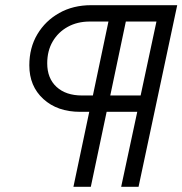

<svg xmlns="http://www.w3.org/2000/svg" viewBox="-20 -720 703 740"><path d="M263 0 324 -289H289Q201 -289 147 -338.5Q93 -388 93 -468Q93 -536 124 -588Q155 -640 208.5 -670Q262 -700 331 -700H663L514 0H447L509 -289H391L330 0ZM405 -352H522L583 -637H465ZM296 -352H338L398 -637H326Q278 -637 241 -616.5Q204 -596 183 -560Q162 -524 162 -476Q162 -418 198 -385Q234 -352 296 -352Z"/></svg>

Font: Red Hat Display
Style: Italic
Weight: 400
Italic angle: -12°
Designer: Pentagram, MCKL
Foundry: Pentagram, MCKL
Version: Version 1.023; ttfautohint (v1.8.3)